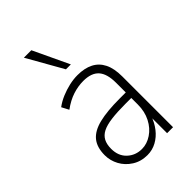

<svg xmlns="http://www.w3.org/2000/svg" viewBox="-222 -818 910 910"><g transform="rotate(-45 233.0 -362.5)"><path d="M208 8Q165 8 132 -13Q99 -34 81.5 -66.5Q64 -99 64 -135Q64 -188 89 -218.5Q114 -249 167 -262Q220 -275 304 -275H355V-238H306Q250 -238 211.5 -233Q173 -228 150.5 -216.5Q128 -205 117.5 -185Q107 -165 107 -135Q107 -87 137 -59Q167 -31 210 -31Q244 -31 275.5 -52Q307 -73 326 -110Q345 -147 345 -194V-340Q345 -400 320 -428Q295 -456 241 -456Q206 -456 170.5 -444.5Q135 -433 98 -406L79 -442Q102 -459 129.5 -470.5Q157 -482 185.5 -488.5Q214 -495 241 -495Q288 -495 320.5 -478.5Q353 -462 370 -428Q387 -394 387 -341V0H347V-110H351Q340 -77 319 -50Q298 -23 269.5 -7.5Q241 8 208 8ZM222 -553 120 -733H170L255 -553Z"/></g></svg>

Font: Nunito Sans 10pt Condensed ExtraLight
Style: Regular
Weight: 250
Width: 3
Designer: Vernon Adams
Foundry: Vernon Adams
Version: Version 3.101;gftools[0.9.27]